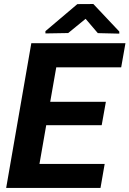

<svg xmlns="http://www.w3.org/2000/svg" viewBox="-20 -923 636 943"><path d="M565.9 -768.1V-757.8L460.4 -760.3L400.4 -830.6L314.9 -760.7L203.1 -758.8V-770L359.9 -902.8L438.5 -903.3ZM479.5 -308.1H207L173.8 -117.7H494.1L473.6 0H10.3L133.8 -710.9H596.2L575.2 -592.3H256.3L226.6 -422.9H500Z"/></svg>

Font: TypoPRO Roboto
Style: Bold Italic
Weight: 700
Italic angle: -12°
Designer: Google
Version: Version 2.136; 2016